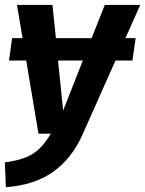

<svg xmlns="http://www.w3.org/2000/svg" viewBox="-22 -550 597 790"><path d="M555.2 -529.8 494.1 -393.1H536.1L522.9 -300.8H453.1L317.9 2.9Q273.9 102.1 196.5 157Q119.1 211.9 2 220.2L-2 118.2Q74.7 107.9 114.5 82Q154.3 56.2 187 0H136.2L85.9 -300.8H15.1L27.8 -393.1H70.8L47.9 -529.8H193.8L208 -393.1H355L409.2 -529.8ZM237.8 -95.2 318.8 -300.8H216.8Z"/></svg>

Font: FiraGO SemiBold
Style: Italic
Weight: 600
Italic angle: -8°
Designer: bBox Type GmbH
Foundry: bBox Type GmbH
Version: Version 1.001;PS 001.001;hotconv 1.0.88;makeotf.lib2.5.64775